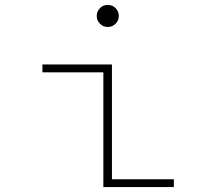

<svg xmlns="http://www.w3.org/2000/svg" viewBox="-20 -763 890 783"><path d="M451.2 -666Q438 -653 419.5 -653Q401 -653 387.8 -666Q374.5 -679 374.5 -698Q374.5 -717 387.8 -730Q401 -743 419.5 -743Q438 -743 451.2 -730Q464.5 -717 464.5 -698Q464.5 -679 451.2 -666ZM436.5 -32H689V0H401.5V-468H153V-500H436.5Z"/></svg>

Font: League Mono Wide Thin
Style: Regular
Weight: 100
Width: 8
Designer: Tyler Finck
Foundry: The League of Moveable Type / Tyler Finck
Version: Version 2.210